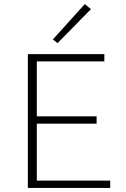

<svg xmlns="http://www.w3.org/2000/svg" viewBox="-20 -924 620 944"><path d="M263 -712 240 -730 397 -904 427 -879ZM522 -36V0H117V-658H493V-622H161V-352H455V-316H161V-36Z"/></svg>

Font: Ysabeau SC Light
Style: Regular
Weight: 300
Designer: Christian Thalmann (Catharsis Fonts)
Version: Version 0.003